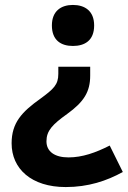

<svg xmlns="http://www.w3.org/2000/svg" viewBox="-20 -565 517 777"><path d="M275 -545C228 -545 190 -521 190 -462C190 -401 228 -379 275 -379C323 -379 361 -401 361 -462C361 -521 323 -545 275 -545ZM345 -295H216V-266C216 -222 197 -205 144 -166C68 -112 27 -68 27 15C27 118 107 192 246 192C337 192 412 167 477 131L424 24C367 53 313 72 257 72C201 72 168 48 168 7C168 -36 192 -61 252 -104C320 -153 345 -194 345 -259Z"/></svg>

Font: Noto Sans Adlam
Style: Bold
Weight: 700
Designer: Mark Jamra, Neil Patel
Foundry: JamraPatel LLC
Version: Version 3.001